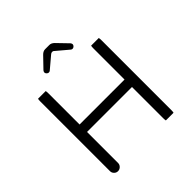

<svg xmlns="http://www.w3.org/2000/svg" viewBox="-218 -1012 1174 1174"><g transform="rotate(-45 368.5 -425.5)"><path d="M106 -663.6Q104 -657.2 104 -641.6V-39.1Q104 -24.9 114.3 -14.6Q124.5 -4.4 138.7 -4.4Q153.3 -4.4 163.8 -14.9Q174.3 -25.4 174.3 -39.1V-308.1H563V-39.1Q563 -24.9 564.9 -17.1H631.3Q633.3 -23.4 633.3 -39.1V-641.6Q633.3 -655.8 631.3 -663.6H564.9Q563 -655.3 563 -641.6V-372.6H174.3V-641.6Q174.3 -655.8 172.4 -663.6ZM278.3 -734.4 354.5 -798.8Q361.3 -805.2 369.1 -805.2Q378.4 -805.2 384.3 -798.3L460 -734.4Q464.8 -730 471.7 -730Q479 -730 485.4 -736.3Q491.7 -742.7 491.7 -749.3Q491.7 -755.9 486.3 -762.7Q418.9 -832 418.9 -832.5Q403.8 -847.2 387.7 -847.2H350.6Q333.5 -847.2 317.9 -831.1L252 -762.7Q246.6 -755.9 246.6 -749Q246.6 -742.7 252.9 -736.3Q259.3 -730 266.4 -730Q273.4 -730 278.3 -734.4Z"/></g></svg>

Font: YuPearl-ExtraLight
Style: ExtraLight
Weight: 200
Designer: Max Yao
Foundry: Max-Everyday
Version: Version 1.011; ttfautohint (v1.8.3)